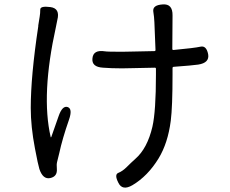

<svg xmlns="http://www.w3.org/2000/svg" viewBox="-20 -796 1040 868"><path d="M579 41Q533 68 515 30Q496 -7 515 -14.5Q534 -22 553 -41Q572 -60 592 -78Q646 -125 669 -223Q685 -293 685 -459V-485Q685 -490 680 -490L584 -488Q558 -487 532 -487Q482 -487 446 -490Q393 -493 398 -533Q402 -572 454 -564Q464 -562 531 -562Q557 -562 583 -563L678 -565Q683 -565 683 -570L678 -695Q677 -720 673 -744Q669 -773 715 -776Q761 -780 760 -726L759 -575Q759 -570 764 -570Q860 -579 886.5 -585Q913 -591 921 -551Q928 -512 876 -504Q849 -500 766 -494Q760 -494 760 -488V-459Q760 -313 752 -250Q739 -149 697 -80Q648 0 579 41ZM207 9Q174 16 158 -32Q152 -51 138 -125Q119 -224 119 -308Q119 -452 153 -677V-681Q157 -707 159.5 -721.5Q162 -736 162 -753Q162 -770 208 -764Q253 -758 239 -705Q238 -700 233 -675Q165 -368 209 -177Q210 -172 212 -177L245 -271Q262 -320 286 -312Q309 -304 292 -255Q262 -169 248 -104Q242 -78 238.5 -65.5Q235 -53 237 -33Q240 2 207 9Z"/></svg>

Font: Resource Han Rounded CN
Style: Regular
Weight: 400
Designer: Cyano Hao (round all glyphs); Ryoko NISHIZUKA  (kana, bopomofo & ideographs); Paul D. Hunt (Latin, Greek & Cyrillic); Sa
Foundry: Cyano Hao
Version: 0.990